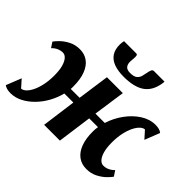

<svg xmlns="http://www.w3.org/2000/svg" viewBox="-174 -1073 1346 1346"><g transform="rotate(45 499.0 -400.5)"><path d="M62 10Q39.5 10 24.2 5.5Q9 1 -1.5 -7L43.5 -120Q49 -113 55 -106.2Q61 -99.5 67.2 -92.8Q73.5 -86 79.5 -79Q85.5 -72 91 -65.5Q108 -66 125.5 -82Q143 -98 158 -128Q173 -158 182.2 -200.2Q191.5 -242.5 191.5 -294.5Q191.5 -346.5 181.8 -381.2Q172 -416 155.8 -433.8Q139.5 -451.5 121 -451.5Q99 -451.5 78.5 -442.5Q58 -433.5 39.5 -414.5L13.5 -453.5Q22.5 -467.5 46.2 -491Q70 -514.5 106.2 -533.5Q142.5 -552.5 188 -552.5Q234.5 -552.5 268.5 -528Q302.5 -503.5 321.2 -455Q340 -406.5 340 -335Q340 -329 340 -322.5Q340 -316 339 -310H427L460.5 -547.5H618L584 -310H676.5Q696.5 -374.5 736.5 -429.8Q776.5 -485 828.8 -518.8Q881 -552.5 937.5 -552.5Q959.5 -552.5 975 -548Q990.5 -543.5 1000.5 -534.5L956.5 -422.5Q950.5 -429.5 944.2 -436.2Q938 -443 932 -449.8Q926 -456.5 920 -463.5Q914 -470.5 907.5 -477Q891.5 -476.5 874 -460.5Q856.5 -444.5 841.5 -414.5Q826.5 -384.5 817.2 -342.2Q808 -300 808 -248Q808 -196.5 818 -161.5Q828 -126.5 844.5 -108.8Q861 -91 880 -91Q902.5 -91 922.8 -100Q943 -109 962 -128L988 -88.5Q978.5 -74.5 954.8 -51Q931 -27.5 895 -8.8Q859 10 812.5 10Q765 10 730.5 -15.5Q696 -41 677.5 -90.2Q659 -139.5 659.5 -210.5Q659.5 -221 660.5 -232.5Q661.5 -244 663.5 -255.5H576.5L541.5 0H385L419.5 -255.5H330Q317 -203 290.5 -155.2Q264 -107.5 227.5 -70.5Q191 -33.5 148.8 -11.8Q106.5 10 62 10ZM486 -811Q496.5 -811 499 -803.8Q501.5 -796.5 501 -784.5Q501 -774 499.5 -762Q498 -750 498 -739.5Q497.5 -714 510.2 -698.5Q523 -683 554 -683Q591 -683 607.2 -696.5Q623.5 -710 628.8 -730.5Q634 -751 638 -772Q640.5 -787.5 645.8 -799.2Q651 -811 663 -811H767.5Q767.5 -807 767.5 -803Q767.5 -799 766.5 -794Q753.5 -709 698.8 -670.8Q644 -632.5 541 -632.5Q483.5 -632.5 443.2 -647.5Q403 -662.5 382.2 -694Q361.5 -725.5 362 -775Q362.5 -783.5 363.5 -792.8Q364.5 -802 366.5 -811Z"/></g></svg>

Font: Merriweather 36pt Black
Style: Italic
Weight: 900
Italic angle: -7.8°
Version: Version 2.101